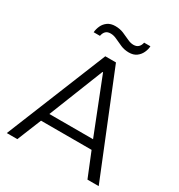

<svg xmlns="http://www.w3.org/2000/svg" viewBox="-201 -1004 1060 1138"><g transform="rotate(30 329.0 -435.5)"><path d="M15 0 293 -686H366L644 0H567L500 -165H154L87 0ZM177 -224H476L329 -597H325ZM162 -775Q164 -798 174 -820Q184 -842 204.5 -856.5Q225 -871 256 -871Q287 -871 312.5 -860.5Q338 -850 360.5 -839Q383 -828 403 -828Q424 -828 436 -839.5Q448 -851 452 -871H495Q494 -849 483.5 -826.5Q473 -804 453 -789.5Q433 -775 402 -775Q372 -775 346 -786Q320 -797 297.5 -808Q275 -819 254 -819Q232 -819 220.5 -807.5Q209 -796 205 -775Z"/></g></svg>

Font: Chivo Medium ExtraLight
Style: Regular
Weight: 250
Version: Version 2.002